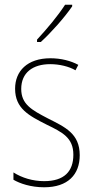

<svg xmlns="http://www.w3.org/2000/svg" viewBox="-20 -784 396 814"><path d="M286 -757V-764H256C224 -715 182 -665 137 -616V-606H153C196 -645 253 -709 286 -757ZM318 -126C318 -218 256 -245 183 -282C114 -318 70 -342 70 -407C70 -476 119 -512 193 -512C232 -512 273 -502 300 -486L312 -509C281 -526 239 -537 194 -537C95 -537 44 -482 44 -408C44 -324 102 -294 177 -256C245 -223 291 -200 291 -128C291 -57 252 -16 167 -16C119 -16 73 -30 37 -53V-22C64 -6 111 10 167 10C268 10 318 -44 318 -126Z"/></svg>

Font: Noto Sans Hebrew Condensed Thin
Style: Regular
Weight: 100
Width: 3
Designer: Monotype Design Team
Foundry: Monotype Imaging Inc.
Version: Version 2.004